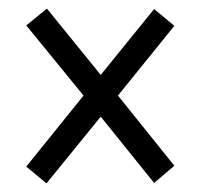

<svg xmlns="http://www.w3.org/2000/svg" viewBox="-20 -581 465 446"><path d="M88 -155 41 -194 174 -359 41 -522 89 -561 214 -407 338 -560 385 -521 254 -359 385 -196 338 -156 214 -310Z"/></svg>

Font: Noto Serif Georgian ExtraCondensed SemiBold
Style: Regular
Weight: 600
Width: 2
Designer: Monotype Design Team, Akaki Razmadze
Foundry: Google LLC
Version: Version 2.003; ttfautohint (v1.8.4.7-5d5b)